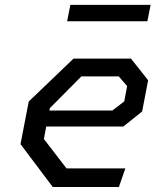

<svg xmlns="http://www.w3.org/2000/svg" viewBox="-20 -748 660 768"><path d="M191 0H455.5L481.5 -74.5H246L155.5 -192L165 -242H473.5L548.5 -302L572.5 -427L504 -513.5H274L95 -342L62 -171.5ZM177.5 -306 179.5 -315.5 305.5 -442.5H455L488.5 -403.5L477 -342.5L429.5 -306ZM248.5 -663H569.5L582.5 -728.5H261.5Z"/></svg>

Font: Monaspace Krypton
Style: Italic
Weight: 400
Italic angle: -11°
Designer: Riley Cran & the Lettermatic Team
Foundry: Lettermatic
Version: Version 1.101 (Monaspace Krypton)